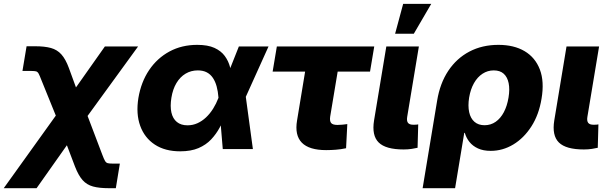

<svg xmlns="http://www.w3.org/2000/svg" viewBox="-83 -778 3191 1002"><path d="M-63.5 204.1 272.5 -264.2H339.4L451.2 30.3Q459.5 52.2 465.1 61.8Q470.7 71.3 479 73.5Q487.3 75.7 503.4 75.7H542.5L521.5 204.1H484.4Q435.1 204.1 402.6 195.3Q370.1 186.5 348.4 162.4Q326.7 138.2 308.6 91.8L266.1 -20L107.9 204.1ZM241.7 -92.3 132.8 -360.8Q124 -383.8 118.7 -393.6Q113.3 -403.3 105.5 -405.5Q97.7 -407.7 81.1 -407.7H34.2L55.7 -536.6H100.6Q149.9 -536.6 182.6 -527.6Q215.3 -518.6 237.3 -494.1Q259.3 -469.7 276.4 -423.3L313.5 -321.8L464.4 -535.6H637.7L315.4 -92.3Z M857.4 11.7Q778.3 11.7 724.9 -23.4Q671.4 -58.6 648.7 -121.3Q626 -184.1 639.2 -266.6Q653.3 -350.1 695.3 -412.4Q737.3 -474.6 801.5 -509.3Q865.7 -543.9 946.3 -543.9Q1001.5 -543.9 1036.1 -528.1Q1070.8 -512.2 1090.1 -485.8Q1109.4 -459.5 1117.7 -427.2Q1126 -395 1127.9 -362.8H1172.4L1199.2 -276.9L1236.8 0H1079.6L1057.1 -269Q1054.7 -301.3 1047.6 -327.1Q1040.5 -353 1027.8 -371.8Q1015.1 -390.6 995.8 -400.6Q976.6 -410.6 949.2 -410.6Q914.1 -410.6 885.5 -393.6Q856.9 -376.5 837.9 -344.7Q818.8 -313 811.5 -268.1Q804.2 -223.1 811.5 -190.9Q818.8 -158.7 840.1 -141.4Q861.3 -124 895.5 -124Q923.3 -124 947.5 -135Q971.7 -146 992.2 -165.3Q1012.7 -184.6 1029.1 -210.7Q1045.4 -236.8 1056.6 -266.1L1163.6 -535.6H1318.4L1196.8 -266.1L1141.1 -179.7H1095.7Q1081.5 -146 1063.5 -112.3Q1045.4 -78.6 1018.8 -50.3Q992.2 -22 952.9 -5.1Q913.6 11.7 857.4 11.7Z M1619.1 5.4Q1530.3 5.4 1492.2 -33.4Q1454.1 -72.3 1467.3 -149.4L1509.3 -404.3H1339.8L1361.8 -535.6H1870.1L1848.1 -404.3H1679.2L1640.1 -169.4Q1636.7 -146.5 1645 -136.2Q1653.3 -126 1678.2 -126Q1689 -126 1704.6 -127.4Q1720.2 -128.9 1729.5 -130.4L1723.1 -4.4Q1695.3 1.5 1669.4 3.4Q1643.6 5.4 1619.1 5.4Z M2023.4 2Q1930.2 2 1893.3 -34.4Q1856.4 -70.8 1869.1 -149.4L1933.1 -535.6H2103L2042 -168Q2038.6 -147 2046.1 -137Q2053.7 -127 2074.2 -127Q2083 -127 2089.1 -127.4Q2095.2 -127.9 2099.6 -128.9L2096.2 -6.8Q2084.5 -3.9 2065.7 -1Q2046.9 2 2023.4 2ZM1979 -602.1 2021 -757.8H2167.5L2076.7 -602.1Z M2122.6 204.1 2198.2 -252Q2212.9 -342.8 2256.3 -408.2Q2299.8 -473.6 2366.7 -508.8Q2433.6 -543.9 2518.1 -543.9Q2599.1 -543.9 2654.8 -511Q2710.4 -478 2734.4 -415.3Q2758.3 -352.5 2743.2 -263.2Q2729.5 -179.2 2690.2 -118.2Q2650.9 -57.1 2595.7 -23.9Q2540.5 9.3 2478 9.3Q2439 9.3 2411.4 -3.4Q2383.8 -16.1 2366.9 -37.4Q2350.1 -58.6 2342.8 -84.5H2339.8L2292 204.1ZM2445.8 -124.5Q2478 -124.5 2503.7 -142.3Q2529.3 -160.2 2546.4 -192.4Q2563.5 -224.6 2570.8 -268.6Q2578.1 -312 2571.5 -344Q2564.9 -376 2545.7 -393.3Q2526.4 -410.6 2493.7 -410.6Q2461.9 -410.6 2435.3 -393.3Q2408.7 -376 2390.6 -344.2Q2372.6 -312.5 2365.2 -268.6Q2358.4 -225.1 2365.5 -192.6Q2372.6 -160.2 2393.1 -142.3Q2413.6 -124.5 2445.8 -124.5Z M2963.9 2Q2870.6 2 2833.7 -34.4Q2796.9 -70.8 2809.6 -149.4L2873.5 -535.6H3043.5L2982.4 -168Q2979 -147 2986.6 -137Q2994.1 -127 3014.6 -127Q3023.4 -127 3029.5 -127.4Q3035.6 -127.9 3040 -128.9L3036.6 -6.8Q3024.9 -3.9 3006.1 -1Q2987.3 2 2963.9 2Z"/></svg>

Font: Inter 20pt ExtraBold
Style: Italic
Weight: 800
Italic angle: -9.3988°
Version: Version 4.001;git-66647c0bb